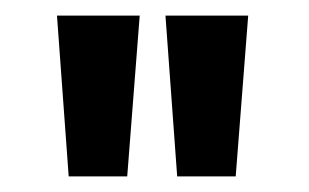

<svg xmlns="http://www.w3.org/2000/svg" viewBox="-20 -720 396 246"><path d="M53 -700H159L143 -494H68ZM192 -700H298L282 -494H207Z"/></svg>

Font: Bebas Neue Bold
Style: Regular
Weight: 700
Designer: Ryoichi Tsunekawa & LGV (GE)
Foundry: Free Software Foundation, Inc.
Version: Version 1.003 August 13, 2016